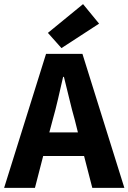

<svg xmlns="http://www.w3.org/2000/svg" viewBox="-26 -914 625 934"><path d="M230 -330 214 -270H353L338 -330Q324 -379 311 -434Q298 -489 285 -540H281Q269 -488 256.5 -433.5Q244 -379 230 -330ZM-6 0 198 -652H375L579 0H423L383 -155H184L144 0ZM273 -680 207 -754 378 -894 456 -799Z"/></svg>

Font: Giro Regular
Style: Bold
Weight: 700
Designer: Paul D. Hunt
Foundry: Adobe Systems Incorporated
Version: Version 1.000;PS 1.0;hotconv 1.0.88;makeotf.lib2.5.647800